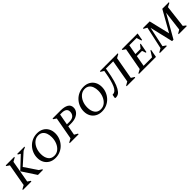

<svg xmlns="http://www.w3.org/2000/svg" viewBox="423 -2098 3636 3636"><g transform="rotate(-45 2240.5 -280.5)"><path d="M3 0 6 -16 79 -56 159 -504 100 -544 103 -560H331L328 -544L254 -504L174 -56L233 -16L230 0ZM406 0 218 -286 460 -513 409 -544 412 -560H605L601 -544L538 -516L309 -311L482 -55L542 -16L540 0Z M869 10Q796 10 740.5 -21.5Q685 -53 654.5 -108.5Q624 -164 624 -237Q624 -304 648.5 -364.5Q673 -425 717 -471.5Q761 -518 821 -544.5Q881 -571 952 -571Q1026 -571 1081.5 -539.5Q1137 -508 1167 -452Q1197 -396 1197 -323Q1197 -257 1173 -197.5Q1149 -138 1105.5 -91Q1062 -44 1001.5 -17Q941 10 869 10ZM884 -36Q948 -36 996 -75Q1044 -114 1071 -179Q1098 -244 1098 -321Q1098 -380 1080.5 -427Q1063 -474 1027.5 -500.5Q992 -527 940 -527Q877 -527 828.5 -488Q780 -449 752 -384.5Q724 -320 724 -241Q724 -151 764 -93.5Q804 -36 884 -36Z M1257 0 1260 -16 1333 -56 1414 -504 1355 -544 1358 -560H1574Q1673 -560 1730 -527Q1787 -494 1787 -423Q1787 -374 1757.5 -333.5Q1728 -293 1672.5 -269Q1617 -245 1538 -245H1463L1428 -56L1497 -16L1494 0ZM1512 -513 1471 -290H1541Q1614 -290 1649.5 -325.5Q1685 -361 1685 -417Q1685 -466 1652 -489.5Q1619 -513 1559 -513Z M2114 10Q2041 10 1985.5 -21.5Q1930 -53 1899.5 -108.5Q1869 -164 1869 -237Q1869 -304 1893.5 -364.5Q1918 -425 1962 -471.5Q2006 -518 2066 -544.5Q2126 -571 2197 -571Q2271 -571 2326.5 -539.5Q2382 -508 2412 -452Q2442 -396 2442 -323Q2442 -257 2418 -197.5Q2394 -138 2350.5 -91Q2307 -44 2246.5 -17Q2186 10 2114 10ZM2129 -36Q2193 -36 2241 -75Q2289 -114 2316 -179Q2343 -244 2343 -321Q2343 -380 2325.5 -427Q2308 -474 2272.5 -500.5Q2237 -527 2185 -527Q2122 -527 2073.5 -488Q2025 -449 1997 -384.5Q1969 -320 1969 -241Q1969 -151 2009 -93.5Q2049 -36 2129 -36Z M2781 0 2784 -16 2854 -56 2935 -514H2740L2730 -453Q2707 -322 2682 -234.5Q2657 -147 2623 -88Q2590 -31 2557.5 -11.5Q2525 8 2493 8Q2473 8 2469 3Q2465 -2 2468 -16L2478 -71L2482 -76H2490Q2560 -76 2604.5 -177Q2649 -278 2678 -454L2687 -504L2623 -544L2625 -560H3104L3101 -544L3029 -504L2949 -56L3014 -16L3011 0Z M3110 0 3113 -16 3187 -56 3269 -504 3209 -544 3212 -560H3635L3609 -414H3592L3560 -513H3366L3330 -313H3467L3524 -383H3540L3504 -193H3487L3460 -268H3322L3282 -47H3508L3580 -161H3596L3567 0Z M3670 0 3673 -16 3745 -57 3844 -506 3775 -544 3778 -560H3958L4059 -140L4296 -560H4472L4469 -544L4394 -506L4341 -57L4394 -16L4391 0H4175L4178 -16L4245 -56L4294 -455L4032 4H3994L3884 -462L3798 -57L3859 -16L3856 0Z"/></g></svg>

Font: Spectral SC Medium
Style: Italic
Weight: 500
Italic angle: -10°
Designer: Jean-Baptiste Levee
Foundry: Production Type
Version: Version 2.001